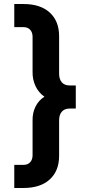

<svg xmlns="http://www.w3.org/2000/svg" viewBox="-20 -765 438 955"><path d="M51 55H97Q118 55 130 42Q142 29 142 7V-164Q141 -203 156.5 -234.5Q172 -266 201 -284Q172 -304 156.5 -337Q141 -370 142 -410V-582Q142 -604 130 -617Q118 -630 97 -630H51V-745H97Q181 -745 227.5 -702.5Q274 -660 274 -585V-399Q274 -371 287.5 -355.5Q301 -340 326 -340H357V-225H326Q301 -225 287.5 -209.5Q274 -194 274 -166V10Q274 85 227.5 127.5Q181 170 97 170H51Z"/></svg>

Font: Evergrow Sans
Style: Bold
Weight: 700
Foundry: 10Web
Version: Version 1.000